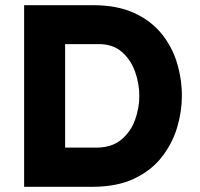

<svg xmlns="http://www.w3.org/2000/svg" viewBox="-20 -720 769 740"><path d="M73 0V-700H339Q431 -700 496 -670.5Q561 -641 602 -590.8Q643 -540.5 662 -478Q681 -415.5 681 -350Q681 -290.5 662.8 -229Q644.5 -167.5 604.2 -115.5Q564 -63.5 497.8 -31.8Q431.5 0 335 0ZM231 -151H350Q410.5 -151 447.2 -181.5Q484 -212 500.5 -258Q517 -304 517 -350Q517 -398 500.5 -444Q484 -490 449.5 -520Q415 -550 361 -550H231Z"/></svg>

Font: Overpass Black
Style: Regular
Weight: 900
Designer: Delve Withrington, Dave Bailey, Thomas Jockin
Foundry: Delve Fonts LLC
Version: Version 4.000; ttfautohint (v1.8.3)